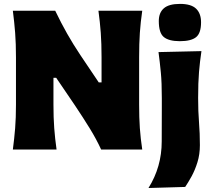

<svg xmlns="http://www.w3.org/2000/svg" viewBox="-20 -768 1090 986"><path d="M46 0Q53.5 -56.5 57.8 -109.8Q62 -163 62 -230.5V-474Q62 -544.5 57.8 -599.5Q53.5 -654.5 46 -713H263.5Q294.5 -648.5 325 -594.8Q355.5 -541 392.5 -485.5L487 -345H501.5V-474Q501.5 -544.5 497.5 -599.5Q493.5 -654.5 485.5 -713H710.5Q702 -654.5 698.2 -599.5Q694.5 -544.5 694.5 -474V-230.5Q694.5 -163 698.2 -109.8Q702 -56.5 710.5 0H499.5Q474 -55 441.2 -108.2Q408.5 -161.5 365 -226.5L268.5 -368.5H254.5V-230.5Q254.5 -163 258.5 -109.8Q262.5 -56.5 270.5 0ZM742.5 197.5Q810.5 89 810.5 -41.5L811 -214.5V-264.5Q811 -343 806 -395.5Q801 -448 794 -500.5L1014.5 -505.5Q1006.5 -452 1002 -398.5Q997.5 -345 997.5 -264.5Q997.5 -196 1002 -139.8Q1006.5 -83.5 1006.5 -22.5Q1006.5 24.5 994 65Q981.5 105.5 963.8 137.8Q946 170 931 192ZM903.5 -556.5Q847 -556.5 821.2 -577.8Q795.5 -599 795.5 -660Q795.5 -702.5 821.2 -725.2Q847 -748 904.5 -748Q961.5 -748 987 -723.5Q1012.5 -699 1012.5 -653.5Q1012.5 -597.5 986.8 -577Q961 -556.5 903.5 -556.5Z"/></svg>

Font: Commissioner Flair ExtraBold
Style: Regular
Weight: 800
Designer: Kostas Bartsokas
Foundry: Kostas Bartsokas
Version: Version 1.000; ttfautohint (v1.8.3)